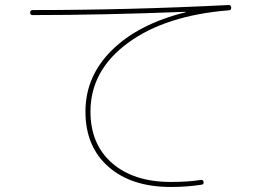

<svg xmlns="http://www.w3.org/2000/svg" viewBox="-20 -719 1040 764"><path d="M109 -659Q100 -659 100 -669Q100 -679 110 -679Q493 -679 890 -699Q900 -699 900 -689Q900 -678 891 -678Q639 -658 489.5 -548.5Q340 -439 340 -275Q340 -145 426 -70Q512 5 660 5Q728 5 779 -3Q788 -5 790 5Q792 14 782 16Q724 25 660 25Q503 25 411.5 -55.5Q320 -136 320 -275Q320 -416 426 -520Q532 -624 718 -670Q719 -670 719 -671Q719 -672 718 -672Q385 -659 109 -659Z"/></svg>

Font: Rounded Mplus 1c Thin
Style: Regular
Weight: 250
Version: Version 1.059.20150529